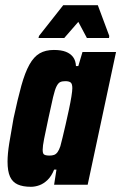

<svg xmlns="http://www.w3.org/2000/svg" viewBox="-20 -710 466 738"><path d="M99 8Q68 8 48 -1Q28 -10 18.5 -31Q9 -52 9 -89Q9 -118 15.5 -159Q22 -200 32 -255Q48 -330 62 -380.5Q76 -431 93 -461.5Q110 -492 132.5 -505Q155 -518 187 -518Q215 -518 233 -511Q251 -504 261 -490.5Q271 -477 272 -456H281L297 -510H426L317 0H188L197 -58H188Q178 -33 163 -18.5Q148 -4 131.5 2Q115 8 99 8ZM170 -112Q180 -112 187.5 -114.5Q195 -117 201 -125Q207 -133 212 -148Q215 -159 220.5 -181.5Q226 -204 232.5 -232.5Q239 -261 245 -289Q251 -317 254.5 -339Q258 -361 258 -371Q258 -388 251.5 -393Q245 -398 231 -398Q219 -398 211.5 -394.5Q204 -391 197.5 -378.5Q191 -366 184 -336.5Q177 -307 166 -255Q155 -204 149.5 -176Q144 -148 144 -134Q144 -124 146.5 -119.5Q149 -115 155.5 -113.5Q162 -112 170 -112ZM128 -564 130 -572 223 -690H356L400 -572L399 -564H314L281 -626L227 -564Z"/></svg>

Font: Saira Condensed ExtraBold
Style: Italic
Weight: 800
Width: 3
Italic angle: -12°
Designer: Hector Gatti with collaboration of the Omnibus-Type team
Foundry: Omnibus-Type
Version: Version 1.101